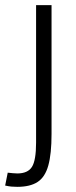

<svg xmlns="http://www.w3.org/2000/svg" viewBox="-65 -520 295 745"><path d="M135 -500V0Q135 77 122.5 122Q110 167 81 186Q52 205 2 205Q-11 205 -21 204Q-31 203 -45 200L-35 150Q-24 151 -15.5 152Q-7 153 2 153Q43 153 59 127.5Q75 102 75 33V-500Z"/></svg>

Font: Epunda Sans Light
Style: Regular
Weight: 300
Designer: Simon Atzbach
Foundry: typofactur
Version: Version 2.204; ttfautohint (v1.8.4.7-5d5b)